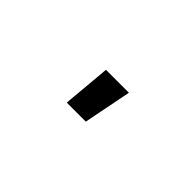

<svg xmlns="http://www.w3.org/2000/svg" viewBox="4 -974 592 592"><g transform="rotate(45 300.0 -678.5)"><path d="M251 -600 265 -757H365L334 -600Z"/></g></svg>

Font: R Plex Mono
Style: Bold
Weight: 700
Monospace: yes
Designer: Belleve Invis
Foundry: Belleve Invis
Version: Version 31.8.0